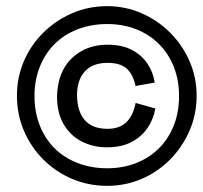

<svg xmlns="http://www.w3.org/2000/svg" viewBox="-20 -593 658 623"><path d="M328 10Q267 10 214 -12.5Q161 -35 120.5 -75.5Q80 -116 57.5 -169Q35 -222 35 -283Q35 -342 57.5 -394.5Q80 -447 120.5 -487Q161 -527 214 -550Q267 -573 328 -573Q387 -573 439.5 -550Q492 -527 532 -487Q572 -447 595 -394.5Q618 -342 618 -283Q618 -222 595 -169Q572 -116 532 -75.5Q492 -35 439.5 -12.5Q387 10 328 10ZM328 -47Q379 -47 422 -64Q465 -81 496 -112Q527 -143 544 -186Q561 -229 561 -282Q561 -333 544 -376Q527 -419 496 -450Q465 -481 422 -498Q379 -515 328 -515Q276 -515 232 -498Q188 -481 157 -450Q126 -419 109 -376Q92 -333 92 -282Q92 -229 109 -186Q126 -143 157 -112Q188 -81 232 -64Q276 -47 328 -47ZM327 -115Q282 -115 245 -134Q208 -153 186.5 -190Q165 -227 165 -280Q167 -360 213 -404Q259 -448 329 -448Q375 -448 407 -431.5Q439 -415 458 -387Q477 -359 482 -325L420 -314Q412 -351 391.5 -370Q371 -389 329 -389Q280 -389 255 -361Q230 -333 230 -285Q230 -233 254.5 -204Q279 -175 329 -175Q367 -175 389.5 -196Q412 -217 420 -259L484 -241Q478 -206 458.5 -177.5Q439 -149 406.5 -132Q374 -115 327 -115Z"/></svg>

Font: Darker Grotesque
Style: Bold
Weight: 700
Designer: Gabriel Lam
Foundry: TypeRant
Version: Version 1.000;gftools[0.9.28]